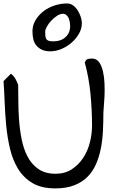

<svg xmlns="http://www.w3.org/2000/svg" viewBox="-20 -1088 646 1089"><path d="M42 -669.9Q57.6 -658.2 67.4 -641.1Q77.1 -624 83 -606.4Q84 -569.3 84 -517.6Q84 -465.8 87.9 -410.2Q91.8 -354.5 102.5 -299.3Q113.3 -244.1 136.2 -200.2Q159.2 -156.2 197.8 -129.4Q236.3 -102.5 294.9 -102.5Q348.6 -102.5 387.2 -127.9Q425.8 -153.3 451.7 -192.4Q477.5 -231.4 489.7 -279.8Q502 -328.1 502 -374Q502 -462.9 493.2 -555.2Q484.4 -647.5 460.9 -733.4Q467.8 -751 478.5 -753.4Q489.3 -755.9 502 -755.9Q527.3 -755.9 542 -735.4Q556.6 -714.8 564 -683.1Q571.3 -651.4 572.8 -613.8Q574.2 -576.2 572.8 -542.5Q571.3 -508.8 568.8 -482.9Q566.4 -457 566.4 -450.2Q566.4 -399.4 564 -347.2Q561.5 -294.9 552.2 -247.1Q543 -199.2 524.9 -157.7Q506.8 -116.2 476.6 -85.4Q446.3 -54.7 401.4 -37.1Q356.4 -19.5 293.9 -19.5Q214.8 -19.5 164.1 -49.8Q113.3 -80.1 82.5 -130.4Q51.8 -180.7 36.6 -245.1Q21.5 -309.6 15.1 -377Q8.8 -444.3 6.3 -509.8Q3.9 -575.2 0 -627.9ZM164.1 -910.2Q164.1 -944.3 181.2 -973.1Q198.2 -1002 225.6 -1023.4Q252.9 -1044.9 288.6 -1056.6Q324.2 -1068.4 360.4 -1068.4Q379.9 -1068.4 395.5 -1056.6Q411.1 -1044.9 421.9 -1027.3Q432.6 -1009.8 438.5 -990.7Q444.3 -971.7 444.3 -957Q444.3 -925.8 428.2 -897.5Q412.1 -869.1 386.7 -846.7Q361.3 -824.2 329.1 -810.5Q296.9 -796.9 265.6 -796.9Q237.3 -796.9 218.3 -805.7Q199.2 -814.5 186.5 -829.6Q173.8 -844.7 168.9 -865.7Q164.1 -886.7 164.1 -910.2ZM236.3 -908.2Q236.3 -894.5 237.3 -884.3Q238.3 -874 242.2 -867.2Q246.1 -860.4 255.4 -856.9Q264.6 -853.5 282.2 -853.5Q325.2 -853.5 351.6 -877.4Q377.9 -901.4 377.9 -940.4Q377.9 -949.2 376 -961.4Q374 -973.6 369.6 -984.4Q365.2 -995.1 356.9 -1002.4Q348.6 -1009.8 336.9 -1009.8Q321.3 -1009.8 303.7 -998.5Q286.1 -987.3 271 -971.2Q255.9 -955.1 246.1 -937.5Q236.3 -919.9 236.3 -908.2Z"/></svg>

Font: Gloria Hallelujah
Style: Regular
Weight: 400
Designer: Kimberly Geswein
Foundry: Kimberly Geswein
Version: Version 1.004 2010